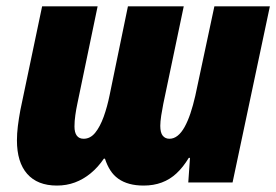

<svg xmlns="http://www.w3.org/2000/svg" viewBox="-20 -573 868 603"><path d="M158.7 9.8Q97.7 9.8 65.4 -26.9Q33.2 -63.5 33.2 -132.3Q33.2 -153.3 36.1 -177.2Q39.1 -201.2 43.9 -227.1L112.3 -553.2H286.6L222.7 -246.1Q219.2 -230 216.6 -211.4Q213.9 -192.9 213.9 -175.8Q213.9 -156.7 221.2 -147Q228.5 -137.2 242.7 -137.2Q263.7 -137.2 279.1 -156.2Q294.4 -175.3 305.7 -206.5Q316.9 -237.8 324.2 -273.9L381.8 -553.2H557.1L492.7 -246.1Q489.3 -229.5 486.3 -210Q483.4 -190.4 483.4 -177.7Q483.4 -156.2 491.2 -146.7Q499 -137.2 512.2 -137.2Q525.9 -137.2 537.8 -146.7Q549.8 -156.2 559.8 -174.3Q569.8 -192.4 578.1 -217Q586.4 -241.7 593.3 -272L653.3 -553.2H827.6L710.4 0H571.3L576.7 -77.1H572.8Q555.2 -47.9 534.4 -28.6Q513.7 -9.3 488 0.2Q462.4 9.8 431.2 9.8Q406.2 9.8 386.5 4.4Q366.7 -1 351.8 -11.5Q336.9 -22 326.7 -37.8Q316.4 -53.7 309.6 -74.7H306.2Q287.6 -47.4 264.6 -28.6Q241.7 -9.8 215.3 0Q189 9.8 158.7 9.8Z"/></svg>

Font: Open Sans SemiCondensed ExtraBold
Style: Italic
Weight: 800
Width: 4
Italic angle: -12°
Designer: Monotype Design Team
Foundry: Monotype Imaging Inc.
Version: Version 3.003